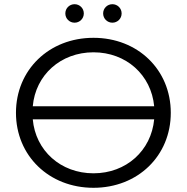

<svg xmlns="http://www.w3.org/2000/svg" viewBox="-20 -887 890 914"><path d="M425 -62C269 -62 149 -170 136 -319H714C700 -170 581 -62 425 -62ZM425 -638C581 -638 700 -530 714 -381H136C149 -530 269 -638 425 -638ZM425 -707C213 -707 56 -554 56 -350C56 -146 213 7 425 7C636 7 793 -145 793 -350C793 -555 636 -707 425 -707ZM335 -779C359 -779 379 -798 379 -823C379 -848 359 -867 335 -867C311 -867 291 -848 291 -823C291 -798 311 -779 335 -779ZM515 -779C539 -779 559 -798 559 -823C559 -848 539 -867 515 -867C491 -867 471 -848 471 -823C471 -798 491 -779 515 -779Z"/></svg>

Font: Montserrat-Alt1
Style: Regular
Weight: 400
Designer: Differentunic
Foundry: Differentunic
Version: Version 7.222